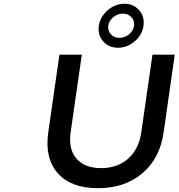

<svg xmlns="http://www.w3.org/2000/svg" viewBox="-20 -989 943 1014"><path d="M234.9 -290 293.9 -700.2H412.1L353 -290Q340.3 -201.7 383.8 -151.4Q427.2 -101.1 514.2 -101.1Q600.1 -101.1 656.7 -151.1Q713.4 -201.2 726.1 -290L785.2 -700.2H902.8L844.2 -290Q824.7 -152.8 731.9 -74Q639.2 4.9 497.1 4.9Q355.5 4.9 285.4 -74Q215.3 -152.8 234.9 -290ZM502 -853Q508.8 -900.4 548.6 -934.8Q588.4 -969.2 637.2 -969.2Q685.5 -969.2 715.1 -934.8Q744.6 -900.4 737.8 -853Q731.4 -805.2 691.7 -771Q651.9 -736.8 603 -736.8Q554.2 -736.8 524.7 -771Q495.1 -805.2 502 -853ZM578.1 -898.2Q555.2 -879.4 551.8 -853Q548.3 -826.7 565.7 -807.9Q583 -789.1 610.8 -789.1Q638.7 -789.1 661.6 -807.9Q684.6 -826.7 688 -853Q691.4 -879.4 674.1 -898.2Q656.7 -917 628.9 -917Q601.1 -917 578.1 -898.2Z"/></svg>

Font: Trueno
Style: Italic
Weight: 400
Designer: Julieta Ulanovsky
Foundry: Julieta Ulanovsky
Version: Version 3.001b | FøM Fix